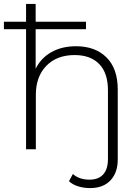

<svg xmlns="http://www.w3.org/2000/svg" viewBox="-25 -762 712 980"><path d="M576 -305V52Q576 119 539 158.5Q502 198 435 198Q402 198 373.5 189Q345 180 327 163L347 126Q379 155 432 155Q478 155 502 128Q526 101 526 50V-301Q526 -389 481.5 -435Q437 -481 356 -481Q265 -481 211.5 -426Q158 -371 158 -278V0H108V-613H-5V-651H108V-742H157V-651H414V-613H157V-411Q184 -466 237.5 -496Q291 -526 363 -526Q461 -526 518.5 -469Q576 -412 576 -305Z"/></svg>

Font: Montserrat Atlas Light
Style: Regular
Weight: 300
Designer: Julieta Ulanovsky
Foundry: Julieta Ulanovsky
Version: Version 7.200